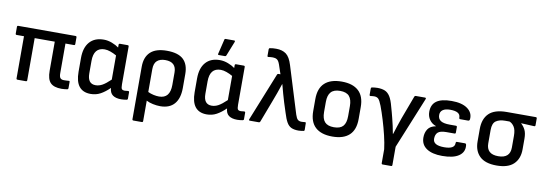

<svg xmlns="http://www.w3.org/2000/svg" viewBox="-63 -1144 5012 1769"><g transform="rotate(10 2443.0 -259.0)"><path d="M521 12Q449 12 417 -21Q385 -54 385 -133V-405H197V-11Q197 0 186 0H108Q97 0 97 -11V-405H28Q18 -405 18 -416V-479Q18 -490 28 -490H564Q575 -490 575 -479V-416Q575 -405 564 -405H485V-129Q485 -94 496 -82Q507 -70 529 -70Q539 -70 551 -70.5Q563 -71 574 -72Q584 -74 584 -63V-5Q584 5 575 7Q564 9 548.5 10.5Q533 12 521 12Z M793 12Q649 12 649 -170V-299Q649 -396 695.5 -449Q742 -502 828 -502Q866 -502 905 -487Q944 -472 969 -453V-479Q969 -490 980 -490H1052Q1063 -490 1063 -479V-125Q1063 -91 1070.5 -81.5Q1078 -72 1099 -72Q1106 -72 1114 -73.5Q1122 -75 1129 -75Q1140 -75 1140 -65V-4Q1140 5 1130 7Q1119 9 1104.5 10.5Q1090 12 1079 12Q1028 12 1000 -8.5Q972 -29 969 -75Q926 -33 884.5 -10.5Q843 12 793 12ZM749 -173Q749 -75 824 -75Q856 -75 887 -92Q918 -109 963 -152V-378Q935 -394 905.5 -404.5Q876 -415 851 -415Q749 -415 749 -289Z M1225 185Q1214 185 1214 174V-317Q1214 -407 1264.5 -454.5Q1315 -502 1418 -502Q1523 -502 1572 -456.5Q1621 -411 1621 -320V-189Q1621 -92 1576 -40Q1531 12 1444 12Q1412 12 1376 4.5Q1340 -3 1314 -17V174Q1314 185 1303 185ZM1314 -312V-98Q1339 -86 1366.5 -80Q1394 -74 1418 -74Q1521 -74 1521 -200V-317Q1521 -415 1418 -415Q1369 -415 1341.5 -390.5Q1314 -366 1314 -312Z M1879 12Q1735 12 1735 -170V-299Q1735 -396 1781.5 -449Q1828 -502 1914 -502Q1952 -502 1991 -487Q2030 -472 2055 -453V-479Q2055 -490 2066 -490H2138Q2149 -490 2149 -479V-125Q2149 -91 2156.5 -81.5Q2164 -72 2185 -72Q2192 -72 2200 -73.5Q2208 -75 2215 -75Q2226 -75 2226 -65V-4Q2226 5 2216 7Q2205 9 2190.5 10.5Q2176 12 2165 12Q2114 12 2086 -8.5Q2058 -29 2055 -75Q2012 -33 1970.5 -10.5Q1929 12 1879 12ZM1835 -173Q1835 -75 1910 -75Q1942 -75 1973 -92Q2004 -109 2049 -152V-378Q2021 -394 1991.5 -404.5Q1962 -415 1937 -415Q1835 -415 1835 -289ZM1895 -546Q1885 -546 1887 -556L1920 -693Q1921 -703 1932 -703H2011Q2022 -703 2018 -690L1964 -554Q1961 -546 1952 -546Z M2738 12Q2697 12 2671 0Q2645 -12 2627.5 -42.5Q2610 -73 2593 -129L2564 -219Q2552 -258 2541 -297.5Q2530 -337 2518 -383H2516Q2501 -337 2486 -295.5Q2471 -254 2455 -212L2378 -9Q2375 0 2366 0H2282Q2269 0 2274 -13L2454 -461Q2457 -470 2466 -470H2485L2456 -556Q2444 -591 2428 -601Q2412 -611 2390 -611Q2369 -611 2349 -608Q2338 -606 2338 -617V-678Q2338 -688 2347 -690Q2361 -693 2376 -694Q2391 -695 2406 -695Q2463 -695 2499 -668.5Q2535 -642 2557 -569L2693 -129Q2704 -95 2717 -84Q2730 -73 2750 -73Q2757 -73 2764.5 -73.5Q2772 -74 2782 -75Q2793 -77 2793 -66L2794 -5Q2794 6 2784 7Q2772 9 2759.5 10.5Q2747 12 2738 12Z M3054 12Q2950 12 2895.5 -38Q2841 -88 2841 -189V-301Q2841 -402 2895.5 -452Q2950 -502 3054 -502Q3157 -502 3211.5 -452Q3266 -402 3266 -301V-189Q3266 -88 3212 -38Q3158 12 3054 12ZM3054 -75Q3113 -75 3139.5 -105Q3166 -135 3166 -198V-292Q3166 -354 3139.5 -384.5Q3113 -415 3054 -415Q2995 -415 2968 -384.5Q2941 -354 2941 -292V-198Q2941 -135 2968 -105Q2995 -75 3054 -75Z M3557 185Q3546 185 3546 174V44Q3539 -13 3522.5 -82Q3506 -151 3485 -220Q3464 -289 3443 -345Q3424 -394 3409.5 -407Q3395 -420 3372 -420Q3356 -420 3338 -417Q3327 -416 3327 -427V-485Q3327 -495 3336 -497Q3347 -499 3360.5 -500.5Q3374 -502 3387 -502Q3428 -502 3456.5 -490.5Q3485 -479 3505.5 -447Q3526 -415 3542 -352Q3549 -327 3556 -302Q3563 -277 3569 -252Q3578 -218 3586 -181Q3594 -144 3600 -110H3603Q3614 -145 3626.5 -183.5Q3639 -222 3654 -264L3735 -481Q3738 -490 3747 -490H3833Q3847 -490 3842 -477L3646 3V174Q3646 185 3635 185Z M4082 12Q3988 12 3935.5 -23.5Q3883 -59 3883 -126Q3883 -171 3904.5 -204Q3926 -237 3978 -247V-249Q3940 -262 3917.5 -294Q3895 -326 3895 -368Q3895 -436 3941 -469Q3987 -502 4082 -502Q4179 -502 4230.5 -464.5Q4282 -427 4277 -367Q4275 -350 4263 -350H4187Q4177 -350 4177 -365Q4177 -420 4082 -420Q4038 -420 4014 -403.5Q3990 -387 3990 -355Q3990 -319 4016.5 -301.5Q4043 -284 4102 -284H4159Q4170 -284 4170 -273V-222Q4170 -211 4159 -211H4083Q4026 -211 4004 -191Q3982 -171 3982 -131Q3982 -70 4086 -70Q4184 -70 4184 -124Q4184 -139 4194 -139H4270Q4282 -139 4283 -121Q4289 -59 4237.5 -23.5Q4186 12 4082 12Z M4591 12Q4484 12 4432.5 -38Q4381 -88 4381 -176V-293Q4381 -388 4433.5 -439Q4486 -490 4599 -490H4870Q4881 -490 4881 -479V-416Q4881 -405 4870 -405L4748 -411V-409Q4772 -388 4787 -357.5Q4802 -327 4802 -276V-176Q4802 -88 4750 -38Q4698 12 4591 12ZM4591 -75Q4702 -75 4702 -176V-284Q4702 -341 4683.5 -369.5Q4665 -398 4639 -408H4598Q4545 -408 4513 -386Q4481 -364 4481 -301V-176Q4481 -75 4591 -75Z"/></g></svg>

Font: Sofia Sans SemiBold
Style: Regular
Weight: 600
Designer: Botio Nikoltchev, Ani Petrova
Foundry: lettersoup
Version: Version 4.101; ttfautohint (v1.8.4.7-5d5b)